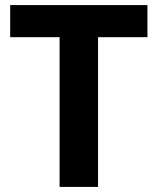

<svg xmlns="http://www.w3.org/2000/svg" viewBox="-20 -734 619 754"><path d="M365 0H214V-588H20V-714H559V-588H365Z"/></svg>

Font: Noto Sans Balinese
Style: Regular
Weight: 400
Designer: Aditya Bayu, David Williams
Foundry: David Williams
Version: Version 2.003